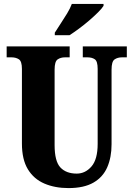

<svg xmlns="http://www.w3.org/2000/svg" viewBox="-20 -951 682 981"><path d="M330 10Q261 10 207 -13Q153 -36 122.5 -86Q92 -136 92 -218V-599Q92 -638 76.5 -648Q61 -658 39 -658H14V-714H336V-658H312Q290 -658 274.5 -647.5Q259 -637 259 -595V-210Q259 -127 288.5 -95.5Q318 -64 372 -64Q416 -64 447.5 -100.5Q479 -137 479 -216V-599Q479 -638 464.5 -648Q450 -658 427 -658H403V-714H628V-658H603Q581 -658 565.5 -647.5Q550 -637 550 -595V-214Q550 -147 528 -96.5Q506 -46 457.5 -18Q409 10 330 10ZM260 -784Q273 -805 290 -830.5Q307 -856 323 -882.5Q339 -909 347 -931H509V-921Q501 -908 481.5 -888.5Q462 -869 436.5 -847Q411 -825 384 -805Q357 -785 335 -771H260Z"/></svg>

Font: Noto Serif Armenian ExtraCondensed Black
Style: Regular
Weight: 900
Width: 2
Designer: Monotype Design Team
Foundry: Monotype Imaging Inc.
Version: Version 2.008; ttfautohint (v1.8.4.7-5d5b)